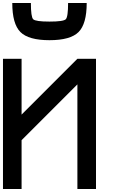

<svg xmlns="http://www.w3.org/2000/svg" viewBox="-20 -1270 790 1290"><path d="M500 -875H625V0H500V-703.1L125 -328.1V0H0V-875H125V-500ZM62.5 -1250H187.5Q187.5 -1156.2 203.1 -1140.6Q218.8 -1125 312.5 -1125Q406.2 -1125 421.9 -1140.6Q437.5 -1156.2 437.5 -1250H562.5Q562.5 -1109.4 507.8 -1054.7Q453.1 -1000 312.5 -1000Q171.9 -1000 117.2 -1054.7Q62.5 -1109.4 62.5 -1250Z"/></svg>

Font: CraftyPE
Style: Regular
Weight: 400
Designer: Erek Butcher
Foundry: Haunted Coop
Version: Version 0.018;April 4, 2024;FontCreator 15.0.0.2962 64-bit